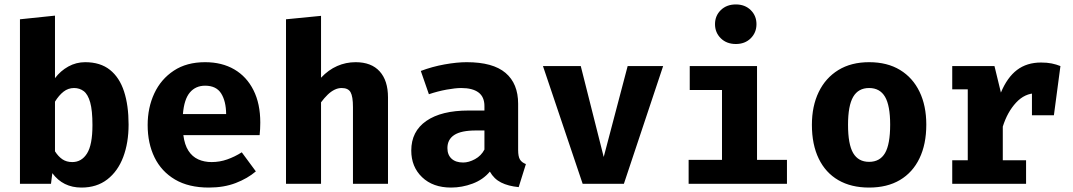

<svg xmlns="http://www.w3.org/2000/svg" viewBox="-20 -829 4840 866"><path d="M228 -476.5Q253 -509.5 288.2 -529Q323.5 -548.5 364 -548.5Q432.5 -548.5 475.8 -514Q519 -479.5 539.5 -416.5Q560 -353.5 560 -267Q560 -185 535.8 -120.8Q511.5 -56.5 464 -19.8Q416.5 17 347.5 17Q264 17 216 -48L210 0H70V-742L228 -758.5ZM306 -98Q348 -98 372.5 -136.8Q397 -175.5 397 -265Q397 -331 386.8 -367.2Q376.5 -403.5 357.8 -417.8Q339 -432 314 -432Q287.5 -432 266.5 -415.5Q245.5 -399 228 -370.5V-146.5Q243 -123 261.5 -110.5Q280 -98 306 -98Z M807 -219.5Q812.5 -176 829.8 -149.2Q847 -122.5 874 -110.2Q901 -98 934.5 -98Q971 -98 1005 -110Q1039 -122 1070.5 -142L1134 -56Q1096.5 -24 1043.2 -3.5Q990 17 922 17Q831 17 769.5 -19.2Q708 -55.5 677 -119Q646 -182.5 646 -265Q646 -343.5 676 -407.8Q706 -472 763.8 -510.2Q821.5 -548.5 905 -548.5Q981 -548.5 1036.8 -516Q1092.5 -483.5 1123.2 -422.5Q1154 -361.5 1154 -276Q1154 -262.5 1153.2 -247Q1152.5 -231.5 1151 -219.5ZM905 -442.5Q862.5 -442.5 836.5 -412Q810.5 -381.5 805 -314.5H1000Q999.5 -372.5 977.5 -407.5Q955.5 -442.5 905 -442.5Z M1428 -757.5V-478.5Q1461.5 -514 1500.8 -531.2Q1540 -548.5 1584 -548.5Q1655 -548.5 1692.5 -507Q1730 -465.5 1730 -390V0H1572V-346Q1572 -394 1561.2 -413Q1550.5 -432 1521 -432Q1504.5 -432 1488.8 -424.2Q1473 -416.5 1458 -402Q1443 -387.5 1428 -367.5V0H1270V-742Z M2317 -153Q2317 -123 2325.2 -109.5Q2333.5 -96 2352 -89L2319.5 15Q2272.5 10.5 2240.2 -5.8Q2208 -22 2189.5 -55Q2159 -18.5 2111.5 -0.8Q2064 17 2014.5 17Q1932.5 17 1883.8 -29.8Q1835 -76.5 1835 -150Q1835 -236.5 1902.8 -283.5Q1970.5 -330.5 2093.5 -330.5H2165V-350.5Q2165 -392 2138.2 -412Q2111.5 -432 2060 -432Q2034.5 -432 1994.5 -424.8Q1954.5 -417.5 1914.5 -404L1878 -509Q1929.5 -528.5 1985.2 -538.5Q2041 -548.5 2085 -548.5Q2203.5 -548.5 2260.2 -500.2Q2317 -452 2317 -361ZM2069 -96Q2094.5 -96 2122.5 -111.2Q2150.5 -126.5 2165 -154.5V-240.5H2126Q2060 -240.5 2029 -220.2Q1998 -200 1998 -161Q1998 -130.5 2016.8 -113.2Q2035.5 -96 2069 -96Z M2971 -531 2794 0H2608L2429 -531H2599.5L2703 -121L2811 -531Z M3394.5 -531V-108H3529.5V0H3086V-108H3236.5V-423H3091V-531ZM3299 -809Q3340 -809 3366 -783.5Q3392 -758 3392 -720Q3392 -682 3366 -656.2Q3340 -630.5 3299 -630.5Q3257.5 -630.5 3231.2 -656.2Q3205 -682 3205 -720Q3205 -758 3231.2 -783.5Q3257.5 -809 3299 -809Z M3900 -548.5Q3982 -548.5 4039.5 -513.5Q4097 -478.5 4127.5 -415.2Q4158 -352 4158 -267Q4158 -178.5 4127.2 -114.8Q4096.5 -51 4039 -17Q3981.5 17 3900 17Q3819 17 3761.2 -16.5Q3703.5 -50 3672.8 -113.5Q3642 -177 3642 -266Q3642 -350.5 3672.8 -414Q3703.5 -477.5 3761.2 -513Q3819 -548.5 3900 -548.5ZM3900 -432Q3851.5 -432 3828.2 -392.2Q3805 -352.5 3805 -266Q3805 -178 3828.2 -138.5Q3851.5 -99 3900 -99Q3948.5 -99 3971.8 -138.5Q3995 -178 3995 -267Q3995 -353 3971.8 -392.5Q3948.5 -432 3900 -432Z M4275 0V-106H4345V-426H4275V-531H4465.5L4494.5 -411.5Q4523 -480 4567.2 -513.5Q4611.5 -547 4675.5 -547Q4702.5 -547 4723.5 -542.8Q4744.5 -538.5 4763 -531L4715 -400.5Q4700.5 -404.5 4686 -406.5Q4671.5 -408.5 4654 -408.5Q4602 -408.5 4562.8 -366Q4523.5 -323.5 4503 -258V-106H4608V0ZM4634.5 -309V-464L4658 -531H4763L4733.5 -309Z"/></svg>

Font: Fira Code Light
Style: Bold
Weight: 700
Monospace: yes
Version: Version 5.002